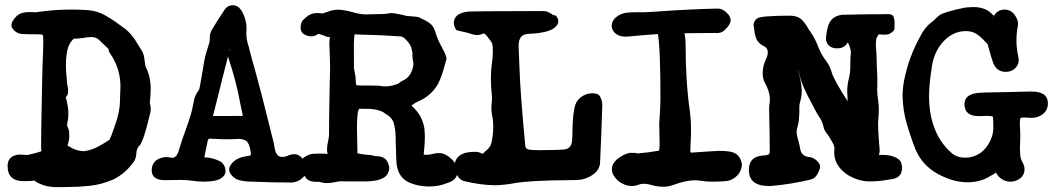

<svg xmlns="http://www.w3.org/2000/svg" viewBox="-20 -687 4142 754"><path d="M214.4 47.9H204.1Q148.9 47.9 113.3 21Q114.3 22 111.3 22Q104.5 22 114.3 21Q114.3 24.4 73.2 24.4Q42 24.4 25.9 9.8Q9.8 -4.9 9.8 -35.2Q9.8 -75.2 54.7 -80.1Q65.9 -80.1 76.7 -79.1Q81.5 -78.1 86.4 -78.1Q87.9 -78.1 89.8 -78.6Q120.6 -85.4 143.6 -93.3Q140.1 -86.4 142.1 -188.5Q142.1 -201.2 143.6 -263.2Q145.5 -386.7 147.5 -443.4Q149.9 -487.8 149.9 -532.2Q149.9 -547.4 147.5 -549.8Q145 -552.2 130.9 -552.2Q84.5 -552.2 64 -553.7Q41.5 -557.1 29.8 -574.2Q24.9 -579.1 24.9 -587.4Q24.9 -594.2 28.8 -602.5Q43.9 -628.9 65.4 -635.7Q79.6 -639.6 92.8 -639.6Q100.1 -639.6 106.4 -639.2L119.1 -638.7L145.5 -642.1Q199.7 -649.4 257.8 -649.4Q290 -649.4 322.3 -647.5Q361.8 -644.5 392.3 -627.2Q422.9 -609.9 449.2 -589.8L468.8 -575.7Q497.6 -554.7 522 -511.7Q528.3 -502 536.1 -489.5Q543.9 -477.1 546.4 -460L549.3 -439.5Q549.8 -430.7 551.8 -425.3Q571.8 -386.7 571.8 -337.9Q571.8 -312.5 568.4 -287.6Q568.4 -281.7 570.1 -274.9Q571.8 -268.1 571.8 -259.3Q571.8 -254.4 571.3 -249Q543 -127.4 526.9 -114.3Q516.6 -104 515.6 -85.9Q515.1 -67.9 506.3 -52.7Q469.7 -2.4 421.9 19Q377 38.1 332.3 42.7Q287.6 47.4 244.6 47.4Q229.5 47.4 214.4 47.9ZM306.2 -93.3Q313 -93.3 321.8 -95.2Q347.7 -101.1 370.1 -113.8Q392.6 -126.5 413.1 -140.1Q410.6 -137.7 411.6 -141.6Q414.6 -146.5 425.8 -178.2L432.6 -197.8Q451.2 -248.5 451.2 -293.5Q451.2 -307.6 452.1 -321Q453.1 -334.5 453.1 -345.7Q453.1 -418.9 412.1 -477.5Q406.2 -486.8 406.2 -494.6L380.9 -518.6L372.6 -526.9Q360.4 -541.5 338.9 -541.5Q324.7 -541.5 308.6 -538.3Q292.5 -535.2 273.4 -535.2Q266.6 -535.2 261.7 -535.6Q270 -535.6 269.5 -535.2Q252.9 -518.6 247.1 -499.5Q238.8 -472.2 238.8 -430.7Q238.8 -404.3 242.2 -377.9L243.7 -357.4Q244.1 -354 245.8 -347.4Q247.6 -340.8 247.6 -331.5Q247.6 -329.6 246.6 -320.3Q245.6 -311 236.3 -303.7Q236.3 -312 236.8 -311Q248.5 -270.5 248.5 -239.7Q248.5 -220.7 244.1 -202.1Q243.7 -199.2 243.7 -196.3V-194.3Q241.2 -195.3 245.6 -188.5Q252.4 -175.8 252 -154.8Q252 -135.3 246.6 -120.6Q245.1 -118.2 245.1 -116.7Q245.1 -115.2 251.5 -111.8Q276.4 -95.2 306.2 -93.3Z M1126.5 29.8Q1047.9 29.8 970.2 26.4Q934.6 26.4 910.6 17.6Q898.9 11.7 889.4 1Q879.9 -9.8 879.9 -21Q879.9 -34.2 892.6 -47.9Q911.6 -68.4 950.2 -74.2Q953.6 -74.2 957.5 -75.2Q965.3 -76.2 965.3 -82L964.8 -88.9Q959.5 -124 948 -132.8Q936.5 -141.6 914.6 -141.6Q907.2 -141.6 898.9 -140.6L870.6 -140.1Q846.7 -140.1 822.8 -141.6Q813 -142.6 804.2 -142.6Q797.9 -142.6 795.9 -135.3Q789.6 -106.9 783.7 -75.7L782.7 -68.8H771.5L780.8 -69.3Q814 -69.3 847.7 -51.8Q865.7 -37.1 865.7 -13.7Q865.2 0.5 851.6 10.7Q832.5 26.4 780.3 26.4Q760.7 26.4 740.2 23.4Q714.4 19.5 688 19.5Q676.8 19.5 665 20L625 20.5Q575.7 19.5 575.7 -18.6Q575.7 -40 589.8 -54.2Q598.6 -63 618.7 -68.4Q627 -70.3 634.8 -70.3L643.1 -69.3Q651.9 -67.4 657.2 -67.4Q674.8 -67.4 684.1 -102.5Q695.8 -141.6 710 -179.2Q733.4 -243.7 737.8 -272.9Q740.7 -287.1 743.7 -301.3Q748 -314 756.3 -327.1Q757.8 -330.1 761.7 -335Q763.7 -337.4 772.9 -392.6L778.3 -424.3Q783.2 -461.9 794.9 -496.1Q803.7 -521.5 803.7 -530.8V-539.6Q803.7 -557.6 815.4 -575.7Q833 -605.5 863.8 -651.4Q875.5 -666.5 894.5 -666.5Q929.2 -666.5 945.3 -603Q948.2 -589.4 948.2 -577.6Q948.2 -571.3 947.8 -565.4Q947.3 -559.6 947.3 -555.2Q947.3 -530.3 957 -503.4L961.4 -484.9Q971.2 -446.8 982.4 -408.7Q1003.9 -332 1036.6 -199.2L1048.3 -152.3Q1054.7 -130.9 1058.1 -108.4Q1063.5 -70.8 1087.4 -70.8Q1101.1 -70.8 1110.4 -75.7Q1124 -81.5 1136.2 -81.5Q1153.3 -81.5 1167 -65.4Q1185.1 -43.5 1185.1 -23.9Q1185.1 -10.7 1177 1.2Q1168.9 13.2 1155.3 21Q1141.6 28.8 1126.5 29.8ZM864.3 -231.4 934.6 -231.9Q933.6 -231.9 933.6 -231Q933.6 -233.4 932.6 -237.3Q926.8 -263.7 921.4 -291Q909.2 -362.3 876 -462.9L865.7 -493.2Q866.2 -492.7 865.2 -493.2L877.4 -482.4Q888.2 -496.1 882.8 -492.2Q881.8 -491.2 882.3 -492.2Q845.2 -348.1 837.4 -314.9L816.4 -231.4Z M1664.6 45.4Q1624 45.4 1587.9 30.3Q1542 9.8 1537.1 -47.4Q1535.6 -67.9 1535.4 -86.7Q1535.2 -105.5 1534.2 -123.5L1533.7 -144.5V-147.9Q1533.7 -180.2 1524.4 -209.5Q1517.6 -222.7 1506.3 -232.4Q1494.1 -239.3 1483.4 -247.6Q1462.9 -257.3 1434.1 -259.3Q1421.9 -259.8 1389.6 -259.8Q1390.1 -260.3 1387.7 -253.9Q1381.8 -240.2 1381.8 -176.3Q1381.8 -153.8 1382.8 -130.9Q1383.8 -107.9 1383.8 -84Q1383.8 -83 1382.6 -84.2Q1381.3 -85.4 1386.2 -84.5Q1399.4 -81.1 1413.6 -80.1Q1435.5 -79.1 1454.6 -73.7H1458Q1493.7 -73.7 1503.9 -46.4Q1508.8 -33.7 1508.8 -27.3Q1508.8 -16.6 1501.5 -3.4Q1486.3 23.4 1418.9 25.4H1348.6L1316.4 24.9Q1306.6 25.9 1298.8 27.8Q1279.3 32.2 1260.7 32.2Q1252.9 32.2 1232.9 26.9H1219.2Q1186.5 25.9 1177.7 5.4Q1154.8 -7.3 1154.8 -33.7Q1154.8 -59.6 1183.6 -74.7Q1196.8 -82 1209 -83Q1221.2 -84 1232.9 -84Q1259.3 -84 1274.9 -81.5L1280.3 -81.1Q1271 -81.1 1271 -69.3L1271.5 -68.8Q1264.2 -84.5 1264.2 -100.6Q1264.2 -113.8 1268.6 -133.3Q1271.5 -145.5 1272 -156.7Q1272 -212.4 1274.4 -339.8Q1275.9 -380.4 1276.4 -420.9L1274.9 -476.1Q1273.9 -496.6 1273.4 -518.1Q1273.4 -535.2 1277.3 -548.8Q1277.3 -554.2 1276.4 -553.2Q1278.3 -544.4 1286.6 -544.4Q1287.6 -544.4 1287.1 -543.9Q1280.8 -541.5 1274.4 -541.5Q1261.7 -541.5 1253.4 -546.9L1244.1 -549.8Q1235.8 -553.7 1230 -553.7Q1228.5 -553.7 1226.1 -551.8Q1216.3 -544.4 1202.6 -544.4Q1194.3 -544.4 1186.5 -546.9Q1160.6 -554.7 1160.6 -578.6Q1160.6 -594.7 1166 -602.1Q1166 -605 1170.4 -608.6Q1174.8 -612.3 1177.2 -614.7Q1198.2 -635.7 1224.1 -635.7Q1242.7 -635.7 1244.1 -633.8L1240.2 -632.8Q1253.4 -635.3 1272 -642.6Q1289.1 -648.9 1308.6 -648.9Q1329.1 -648.9 1366.7 -638.7Q1391.6 -631.3 1415 -630.4Q1434.1 -631.3 1453.6 -631.3Q1492.2 -631.3 1505.9 -634.3L1515.1 -635.7Q1524.4 -635.7 1536.6 -633.3Q1563.5 -628.9 1577.6 -624L1588.9 -623.5Q1615.7 -622.1 1626.5 -618.7L1639.2 -611.8Q1653.8 -606.4 1669.2 -594.5Q1684.6 -582.5 1690.9 -557.6Q1699.2 -529.3 1714.8 -502.4Q1733.4 -468.3 1733.4 -457.5Q1733.4 -452.1 1731.4 -447.8L1724.6 -424.3Q1716.3 -391.1 1701.2 -359.4Q1674.3 -309.1 1612.8 -284.2L1595.7 -272.5Q1593.3 -276.9 1598.1 -270Q1638.2 -234.9 1646.5 -183.1Q1648.4 -165.5 1648.4 -147.9Q1648.4 -128.4 1646.5 -109.6Q1644.5 -90.8 1643.6 -74.7Q1643.6 -75.2 1639.2 -79.6Q1645.5 -79.1 1653.8 -79.1Q1668 -79.1 1679.2 -82.5Q1690.4 -85.9 1705.1 -85.9Q1728 -85.9 1752.4 -63.2Q1776.9 -40.5 1776.9 -14.2Q1776.9 19.5 1736.8 31.7Q1703.6 45.4 1664.6 45.4ZM1494.1 -347.7Q1519 -347.7 1545.4 -359.4Q1551.8 -365.7 1564 -371.6Q1593.3 -384.8 1602.5 -425.8Q1603.5 -431.6 1603.5 -438.5Q1603.5 -440.9 1601.6 -450.2Q1599.6 -459.5 1599.6 -469.7L1600.1 -475.6Q1598.6 -490.2 1594.2 -503.4Q1586.4 -519 1574.5 -531Q1562.5 -543 1554.7 -543.9Q1472.7 -549.8 1391.1 -551.3L1365.2 -552.2Q1368.7 -552.2 1371.6 -557.6L1372.1 -558.6Q1371.1 -534.7 1369.6 -511.7L1370.1 -418Q1371.6 -407.7 1374.3 -396Q1377 -384.3 1377 -372.1Q1377 -355.5 1379.9 -353.5Q1381.8 -352.1 1379.9 -352.1Q1390.1 -352.1 1404.3 -351.1H1434.6Q1469.7 -351.1 1473.6 -349.6Q1482.9 -347.7 1494.1 -347.7Z M1926.3 40.5Q1870.1 40.5 1801.3 23.9Q1783.2 17.6 1774.9 -0.5Q1766.6 -18.6 1765.1 -34.2Q1767.1 -90.8 1843.8 -90.8Q1860.4 -90.8 1870.6 -85Q1874 -83 1875 -83Q1877 -83 1887.2 -94.2Q1897.5 -102.5 1902.3 -109.1Q1907.2 -115.7 1909.7 -125.5Q1917 -159.2 1917 -189.5Q1917 -214.4 1912.1 -236.8Q1909.7 -249 1909.7 -261.7Q1909.7 -272 1910.9 -281.7Q1912.1 -291.5 1912.1 -299.8Q1912.1 -306.6 1911.6 -312.5Q1907.7 -347.2 1907.7 -378.4Q1907.7 -411.6 1912.1 -440.9Q1915.5 -462.9 1915.5 -483.9Q1915.5 -498 1914.1 -510.7Q1912.1 -521.5 1900.9 -533.7Q1893.1 -545.9 1884.8 -553.2Q1882.3 -555.2 1878.4 -555.2Q1875.5 -555.2 1869.1 -551.8Q1861.3 -549.3 1854.5 -549.3Q1842.3 -549.3 1831.5 -553.5Q1820.8 -557.6 1778.8 -566.9Q1778.8 -567.4 1772 -568.8Q1762.2 -585 1762.2 -595.7Q1762.2 -636.2 1820.3 -641.6Q1843.8 -643.1 2115.7 -643.6Q2130.9 -643.6 2153.3 -627.4Q2166.5 -627.4 2166.5 -619.1Q2172.4 -615.7 2172.4 -602.5Q2172.4 -592.3 2163.1 -583Q2140.1 -557.6 2057.1 -554.2Q2037.6 -553.7 2026.9 -543Q2016.6 -531.2 2016.6 -506.3Q2018.6 -469.2 2019.5 -433.6Q2022.9 -320.3 2043 -113.3Q2043.9 -103.5 2053.2 -100.6Q2063 -97.2 2101.1 -97.2Q2159.2 -97.7 2168.5 -98.4Q2177.7 -99.1 2189.5 -99.6Q2224.1 -100.1 2226.6 -134.3Q2228 -152.8 2228 -171.4Q2229 -243.2 2239.7 -276.4Q2246.6 -296.9 2269.5 -311Q2288.1 -320.8 2306.6 -320.8Q2312.5 -320.8 2322 -318.8Q2331.5 -316.9 2336.9 -306.9Q2342.3 -296.9 2343.8 -288.8Q2345.2 -280.8 2345.2 -274.9Q2341.8 -155.8 2336.4 -45.9Q2333 -16.6 2305.2 1.2Q2277.3 19 2245.6 20Q2228.5 20.5 2210.9 20.5Q2063.5 21.5 2001 32.2Q1965.3 39.1 1926.3 40.5Z M2584 46.4Q2559.6 45.9 2540.8 40.3Q2522 34.7 2506.3 34.7Q2495.6 34.7 2485.8 39.1Q2474.6 43.5 2461.9 43.5Q2443.4 43.5 2425.8 34.9Q2408.2 26.4 2397 12.2Q2382.8 -4.4 2382.8 -22.5Q2382.8 -46.4 2408.7 -65.9Q2438 -86.9 2458.5 -86.9Q2480.5 -86.9 2482.9 -84.5Q2481.9 -84.5 2486.3 -84.5Q2529.8 -88.4 2569.8 -95.7Q2566.9 -92.8 2567.9 -95.7Q2570.3 -102.1 2570.3 -125L2568.8 -201.7Q2572.8 -250 2573.7 -296.9Q2573.7 -498 2563 -559.6Q2565.9 -554.7 2570.3 -553.7Q2519 -550.3 2444.8 -543.5L2437.5 -543Q2402.8 -543 2387.7 -566.4Q2382.3 -575.7 2382.3 -585Q2382.3 -610.8 2411.1 -627.4Q2425.8 -635.3 2441.4 -637.2Q2461.4 -639.2 2489.3 -639.2L2501.5 -638.7Q2522.5 -638.7 2580.1 -643.1Q2691.4 -650.9 2798.3 -653.3Q2819.3 -653.3 2837.4 -633.3Q2849.1 -621.6 2849.1 -606.9Q2849.1 -589.8 2823.7 -566.9Q2813 -557.1 2793.9 -557.1L2789.6 -557.6L2672.4 -556.6Q2664.6 -556.6 2665.5 -557.6Q2668 -560.5 2668 -559.6Q2668 -554.7 2669.9 -545.9Q2672.4 -528.8 2672.4 -512.2Q2672.4 -364.7 2689.5 -247.6Q2693.8 -212.9 2693.8 -178.2Q2693.8 -157.2 2692.6 -136.7Q2691.4 -116.2 2690.9 -95.2Q2690.9 -90.8 2692.4 -89.1Q2693.8 -87.4 2692.9 -87.4Q2724.1 -89.4 2755.4 -91.8Q2799.3 -94.7 2805.2 -94.7Q2829.1 -94.7 2848.1 -91.3Q2887.2 -84 2893.6 -42.5Q2893.6 -20 2878.4 -1Q2856.9 22.5 2828.6 24.4Q2810.1 26.4 2776.9 26.4Q2751.5 26.4 2732.4 22.9Q2720.7 21 2708.5 21Q2674.3 21 2624.5 39.1Q2605.5 46.4 2584 46.4Z M2999.5 43.5Q2920.9 43.5 2920.9 -19.5Q2920.9 -63 2958 -73.2Q2968.8 -76.2 2981 -76.7Q2991.2 -77.1 2998 -80.1Q2998.5 -80.1 3000.7 -83.5Q3002.9 -86.9 3002.9 -89.4Q3002.9 -137.7 3000.5 -256.8V-261.2Q3000.5 -271 3002 -280Q3003.4 -289.1 3003.4 -297.4Q3003.4 -327.1 2981.9 -365.7Q2975.1 -381.3 2975.1 -399.4Q2975.1 -426.8 2987.3 -453.1Q2995.1 -467.8 2995.1 -481.9Q2995.1 -498 2981.4 -504.9Q2957.5 -516.6 2950.4 -534.4Q2943.4 -552.2 2942.4 -569.3Q2941.4 -577.6 2939.5 -586.9V-589.8Q2939.5 -602.1 2952.1 -613.8Q2964.8 -625.5 3085.9 -625.5Q3114.3 -624 3128.7 -609.4Q3143.1 -594.7 3151.9 -578.6Q3156.2 -570.3 3162.1 -563Q3181.2 -535.2 3192.9 -503.9Q3204.6 -473.1 3225.6 -445.8Q3239.7 -427.2 3246.1 -402.8Q3255.4 -371.1 3318.4 -274.4Q3317.4 -275.4 3316.9 -275.4Q3309.6 -275.4 3309.3 -275.1Q3309.1 -274.9 3309.1 -283.7Q3309.1 -294.9 3308.1 -306.2Q3307.1 -317.4 3307.1 -328.1Q3307.1 -352.1 3312.5 -374Q3319.3 -399.9 3319.3 -424.8V-441.4Q3319.3 -457.5 3320.8 -473.1L3321.3 -481.4Q3321.3 -503.4 3300.3 -537.1Q3301.8 -535.2 3306.6 -535.2Q3315.4 -535.6 3315.4 -536.6Q3305.2 -497.1 3268.1 -497.1Q3239.7 -497.1 3228.5 -517.1Q3223.6 -525.9 3223.6 -534.2Q3225.1 -559.1 3231.4 -583Q3243.7 -624.5 3287.6 -628.9Q3370.6 -631.3 3460.9 -631.3L3465.3 -631.8Q3486.3 -631.8 3489.7 -619.6Q3493.2 -607.4 3493.2 -599.6L3492.7 -580.1L3493.2 -575.2L3489.7 -566.4Q3474.6 -552.2 3464.8 -551.5Q3455.1 -550.8 3451.2 -550.8Q3444.8 -550.8 3440.2 -551.5Q3435.5 -552.2 3433.1 -552.2Q3431.6 -552.2 3432.1 -552.7Q3421.9 -541.5 3420.7 -531.5Q3419.4 -521.5 3419.4 -513.2Q3419.4 -505.4 3420.4 -495.8Q3421.4 -486.3 3421.9 -476.1Q3422.9 -430.2 3425.3 -384.3V-354.5L3424.8 -336.4Q3424.8 -315.9 3428.2 -295.9Q3431.2 -276.4 3431.2 -256.8Q3431.2 -242.7 3429.9 -229.5Q3428.7 -216.3 3428.2 -203.6Q3428.2 -172.4 3431.2 -140.6L3433.6 -109.4Q3433.6 -106.4 3434.1 -103.3Q3434.6 -100.1 3434.6 -95.7Q3434.6 -87.9 3432.1 -81.1Q3430.2 -75.7 3430.2 -73.2Q3430.2 -78.6 3430.2 -78.6H3448.7Q3478.5 -78.6 3499.5 -67.4Q3515.1 -59.1 3518.8 -48.3Q3522.5 -37.6 3522.5 -28.3Q3522.5 8.3 3487.3 15.6L3472.2 18.1Q3433.6 25.4 3395 25.4Q3352.5 25.4 3311 1Q3255.9 -34.2 3255.9 -89.8Q3255.9 -98.1 3256.8 -106V-106.9Q3256.8 -115.2 3245.1 -134.8Q3240.7 -141.6 3237.1 -148.2Q3233.4 -154.8 3229.5 -159.7Q3216.8 -173.3 3213.9 -189.5Q3209 -212.4 3196.3 -229Q3189 -240.2 3183.1 -251.5L3167 -282.2Q3150.9 -311.5 3137 -342.5Q3123 -373.5 3116.2 -407.7Q3110.4 -430.2 3097.2 -452.1L3090.8 -463.9Q3103.5 -463.9 3110.8 -465.3L3109.9 -443.8Q3109.9 -430.2 3117.7 -397.5Q3128.4 -355.5 3128.4 -329.1Q3128.4 -307.6 3121.6 -285.2Q3119.1 -276.4 3119.1 -266.6V-242.2Q3118.2 -235.8 3118.2 -230.5Q3117.7 -207.5 3111.3 -186.5Q3108.4 -177.7 3108.4 -168.9Q3108.4 -156.2 3114.7 -136.2Q3119.6 -120.6 3122.1 -104.5Q3126 -71.8 3162.6 -69.8Q3180.7 -65.4 3192.9 -50.3Q3200.7 -40.5 3200.7 -32.7Q3200.7 -22.5 3189.9 -2.9Q3181.2 12.7 3165.5 17.6Q3089.4 36.1 3011.7 43Z M3778.8 28.8Q3723.1 28.8 3663.1 -3.9Q3603 -36.6 3575.7 -99.1Q3556.2 -148.4 3540.8 -201.4Q3525.4 -254.4 3524.4 -312Q3524.9 -346.7 3532.2 -379.4Q3550.3 -465.3 3593.3 -543Q3612.3 -580.6 3637.7 -599.1Q3646.5 -605.5 3652.8 -612.3Q3659.2 -619.1 3669.9 -627.4Q3686.5 -640.1 3770 -657.2Q3789.6 -659.2 3804.2 -659.2Q3846.7 -659.2 3873.5 -634.3Q3879.9 -626 3893.1 -619.6L3883.3 -625.5L3874.5 -608.4Q3877.9 -613.3 3878.9 -615.7Q3893.1 -649.4 3924.8 -649.4Q3955.1 -649.4 3970.7 -618.7Q3978 -606 3978 -592.8L3977.5 -587.4Q3971.7 -557.1 3971.7 -528.8Q3971.7 -497.1 3978.5 -466.8Q3980.5 -458 3980.5 -451.2Q3980.5 -434.6 3970.2 -422.9Q3955.1 -404.8 3929.2 -404.8Q3893.6 -404.8 3879.9 -440.9Q3872.1 -463.4 3862.8 -498Q3858.4 -512.7 3858.4 -513.2Q3858.4 -513.7 3857.9 -514.2Q3838.9 -535.6 3819.8 -550.3Q3800.3 -564.9 3773.9 -564.9Q3719.7 -564.9 3680.7 -519.5Q3647.5 -481 3639.2 -423.8V-420.9Q3629.4 -365.2 3628.4 -310.5Q3628.9 -163.1 3717.3 -85.9Q3738.3 -67.9 3769.5 -67.9Q3779.3 -67.9 3789.1 -69.3Q3851.6 -81.5 3876 -152.3Q3880.9 -168.9 3880.9 -187Q3880.9 -210.9 3879.4 -231.4Q3882.8 -226.6 3879.9 -228Q3872.6 -231.9 3859.9 -231.9L3823.7 -231Q3767.6 -231 3767.6 -277.8Q3767.6 -291 3774.4 -301.8Q3786.1 -316.9 3813.5 -321.3Q3829.6 -324.2 3925.3 -325.2Q4013.2 -327.6 4031.2 -327.6Q4095.2 -327.6 4095.2 -280.8Q4095.2 -255.4 4076.4 -239.7Q4057.6 -224.1 4030.8 -224.1Q4013.2 -225.6 4003.9 -225.6Q3989.7 -225.6 3988.3 -223.6Q3984.9 -220.2 3984.9 -200.7Q3984.9 -192.9 3985.8 -183.1Q3986.8 -169.4 3986.8 -156.2L3985.4 -102.5Q3985.4 -90.8 3986.6 -76.7Q3987.8 -62.5 3997.1 -46.4Q4003.4 -35.2 4003.4 -22.9Q4003.4 10.7 3967.3 23.4Q3958 26.4 3948.2 26.4Q3927.2 26.4 3911.1 14.4Q3895 2.4 3888.2 -16.6L3890.6 -7.8Q3900.9 -14.2 3861.3 8.8Q3825.2 28.8 3778.8 28.8Z"/></svg>

Font: X Typewriter
Style: Bold
Weight: 700
Designer: GGBot
Version: 0.10